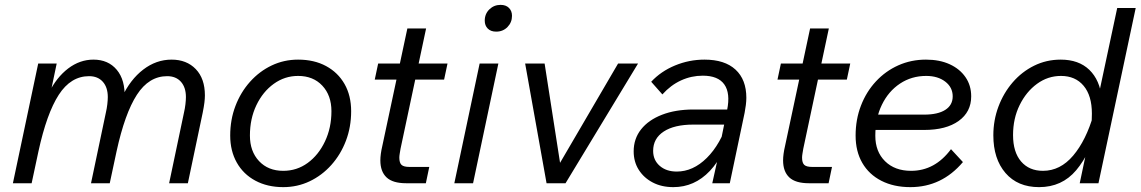

<svg xmlns="http://www.w3.org/2000/svg" viewBox="-20 -753 4687 789"><path d="M33 0 137 -492H213L187 -368L180 -370Q212 -435 260 -471.5Q308 -508 364 -508Q425 -508 460 -466Q495 -424 492 -350L481 -353Q515 -426 568.5 -467Q622 -508 685 -508Q747 -508 784.5 -469Q822 -430 822 -361Q822 -348 820 -331.5Q818 -315 813 -290L752 0H675L736 -290Q740 -307 742 -324.5Q744 -342 744 -354Q744 -394 723.5 -417Q703 -440 667 -440Q592 -440 542.5 -363.5Q493 -287 459 -131L431 0H354L415 -290Q419 -307 421 -324.5Q423 -342 423 -354Q423 -394 402.5 -417Q382 -440 346 -440Q271 -440 221.5 -363.5Q172 -287 138 -131L110 0Z M926 -196Q926 -261 947.5 -317.5Q969 -374 1007.5 -417Q1046 -460 1096.5 -484Q1147 -508 1205 -508Q1271 -508 1320 -481.5Q1369 -455 1396 -407.5Q1423 -360 1423 -296Q1423 -231 1401.5 -174.5Q1380 -118 1341.5 -75Q1303 -32 1252.5 -8Q1202 16 1144 16Q1079 16 1029.5 -10.5Q980 -37 953 -85Q926 -133 926 -196ZM1144 -51Q1200 -51 1244.5 -83.5Q1289 -116 1315.5 -172Q1342 -228 1342 -296Q1342 -361 1304.5 -401Q1267 -441 1205 -441Q1150 -441 1105 -408.5Q1060 -376 1033.5 -320.5Q1007 -265 1007 -196Q1007 -131 1044.5 -91Q1082 -51 1144 -51Z M1551 -153 1654 -636H1731L1626 -142Q1624 -130 1622.5 -121Q1621 -112 1621 -105Q1621 -84 1630 -75.5Q1639 -67 1663 -67H1744L1730 0H1649Q1594 0 1568.5 -24Q1543 -48 1543 -94Q1543 -106 1545 -121Q1547 -136 1551 -153ZM1520 -426 1534 -492H1819L1805 -426Z M1847 0 1951 -492H2028L1924 0ZM1972 -668Q1972 -696 1991 -714.5Q2010 -733 2037 -733Q2059 -733 2071.5 -720.5Q2084 -708 2084 -688Q2084 -661 2065.5 -642Q2047 -623 2019 -623Q1997 -623 1984.5 -635.5Q1972 -648 1972 -668Z M2226 0 2138 -492H2218L2288 -42H2257L2520 -492H2602L2304 0Z M2907 0 2929 -99 2930 -114 2968 -301Q2982 -370 2956.5 -406Q2931 -442 2868 -442Q2821 -442 2778.5 -422.5Q2736 -403 2702 -365L2656 -417Q2696 -460 2754 -484Q2812 -508 2875 -508Q2958 -508 3002.5 -467Q3047 -426 3047 -351Q3047 -338 3045 -321.5Q3043 -305 3040 -290L2979 0ZM2830 -303H2982L2966 -241H2829Q2751 -241 2707.5 -212.5Q2664 -184 2664 -133Q2664 -95 2691 -71.5Q2718 -48 2761 -48Q2828 -48 2884.5 -104Q2941 -160 2973 -259L2991 -242Q2960 -117 2897 -50.5Q2834 16 2747 16Q2699 16 2662.5 -3Q2626 -22 2605 -55Q2584 -88 2584 -131Q2584 -183 2614.5 -221.5Q2645 -260 2700.5 -281.5Q2756 -303 2830 -303Z M3206 -153 3309 -636H3386L3281 -142Q3279 -130 3277.5 -121Q3276 -112 3276 -105Q3276 -84 3285 -75.5Q3294 -67 3318 -67H3399L3385 0H3304Q3249 0 3223.5 -24Q3198 -48 3198 -94Q3198 -106 3200 -121Q3202 -136 3206 -153ZM3175 -426 3189 -492H3474L3460 -426Z M3562 -219V-282H3778Q3834 -282 3864.5 -301.5Q3895 -321 3895 -357Q3895 -394 3864.5 -417.5Q3834 -441 3786 -441Q3726 -441 3678.5 -409.5Q3631 -378 3604 -322.5Q3577 -267 3577 -195Q3577 -130 3617 -90.5Q3657 -51 3724 -51Q3822 -51 3888 -140L3937 -87Q3850 16 3721 16Q3653 16 3602 -10Q3551 -36 3523.5 -83.5Q3496 -131 3496 -196Q3496 -262 3518 -319Q3540 -376 3579.5 -418.5Q3619 -461 3671.5 -484.5Q3724 -508 3785 -508Q3841 -508 3882.5 -489Q3924 -470 3947.5 -436Q3971 -402 3971 -357Q3971 -293 3919.5 -256Q3868 -219 3778 -219Z M4417 0 4457 -190Q4462 -216 4464.5 -238.5Q4467 -261 4467 -286Q4467 -360 4433 -400.5Q4399 -441 4340 -441Q4286 -441 4241.5 -408.5Q4197 -376 4170 -321Q4143 -266 4143 -198Q4143 -128 4176 -89.5Q4209 -51 4266 -51Q4337 -51 4390 -113.5Q4443 -176 4474 -283L4495 -245Q4461 -123 4402.5 -53.5Q4344 16 4250 16Q4162 16 4112 -42Q4062 -100 4062 -197Q4062 -259 4083 -315Q4104 -371 4141.5 -414.5Q4179 -458 4229.5 -483Q4280 -508 4339 -508Q4413 -508 4456.5 -466Q4500 -424 4508 -348L4488 -331L4571 -720H4647L4494 0Z"/></svg>

Font: Wix Madefor Text
Style: Italic
Weight: 400
Italic angle: -12°
Designer: Dalton Maag Ltd
Foundry: Dalton Maag Ltd
Version: Version 3.100